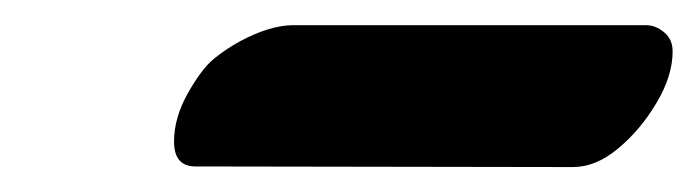

<svg xmlns="http://www.w3.org/2000/svg" viewBox="-20 -739 560 154"><path d="M136.7 -605.5Q119.6 -605.5 119.6 -625.5Q119.6 -644.5 130.6 -664.1Q141.6 -683.6 151.4 -691.7Q161.1 -699.7 172.9 -706.1Q196.8 -718.8 215.3 -718.8H498Q505.9 -718.8 512.7 -713.1Q519.5 -707.5 519.5 -697.8Q519.5 -678.2 506.6 -656.5Q493.7 -634.8 475.8 -619.9Q458 -605 439.5 -605Z"/></svg>

Font: Sarina
Style: Regular
Weight: 400
Designer: James Grieshaber
Foundry: James Grieshaber
Version: Version 1.001